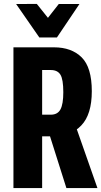

<svg xmlns="http://www.w3.org/2000/svg" viewBox="-20 -950 512 970"><path d="M47.9 0H192.9V-261.2H251Q337.4 -260.7 390.6 -316.2Q443.8 -371.6 443.8 -489.3Q443.8 -609.4 392.6 -660.2Q341.3 -710.9 252.9 -710.9H47.9ZM192.9 -370.6V-596.2H236.8Q270.5 -596.2 285.2 -572.8Q299.8 -549.3 299.8 -483.9Q299.8 -423.8 285.4 -397.2Q271 -370.6 236.8 -370.6ZM315.4 0H472.2L353.5 -338.4L212.9 -323.7ZM178.7 -760.7H267.6L381.3 -929.7H276.9L222.2 -859.9L166 -930.2L61.5 -929.7Z"/></svg>

Font: Roboto Flex
Style: wght 700 wdth 25 opsz 34 GRAD 0.00 slnt 0.00 XTRA 468 XOPQ 96 YOPQ 79 YTLC 514 YTUC 712 YTAS 750 YTDE -203.00 YTFI 738
Weight: 700
Width: 1
Designer: Berlow after Robertson
Foundry: Google
Version: Version 3.100